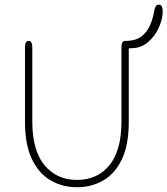

<svg xmlns="http://www.w3.org/2000/svg" viewBox="-20 -795 720 826"><path d="M311 10.5Q249 10.5 198.2 -18.8Q147.5 -48 117.5 -110Q87.5 -172 87.5 -270.5V-590.5Q87.5 -619 103 -619Q119 -619 119 -590.5V-272.5Q119 -147.5 171.5 -84.2Q224 -21 311 -21Q399 -21 450.8 -84.2Q502.5 -147.5 502.5 -272.5V-590.5Q502.5 -619 518.5 -619Q563.5 -619 588.8 -638.5Q614 -658 626.2 -687.8Q638.5 -717.5 643.5 -748Q646 -761 650 -768Q654 -775 663 -775Q672.5 -775 676.2 -767Q680 -759 680 -747Q680 -713.5 663.5 -676.5Q647 -639.5 616.5 -613.5Q586 -587.5 543.5 -587.5H534V-270.5Q534 -172 504.5 -110Q475 -48 424.5 -18.8Q374 10.5 311 10.5Z"/></svg>

Font: Sono ExtraLight
Style: Regular
Weight: 200
Designer: Tyler Finck
Foundry: Tyler Finck
Version: Version 2.112